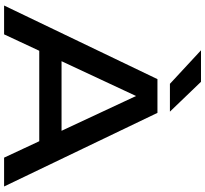

<svg xmlns="http://www.w3.org/2000/svg" viewBox="-52 -951 1003 939"><g transform="rotate(90 449.5 -481.5)"><path d="M184 -281H708V-172H184ZM892 0H751L424 -700H475L148 0H7L367 -750H532ZM526 -811H390L226 -963H380Z"/></g></svg>

Font: Unbounded Variable
Style: Regular
Weight: 400
Designer: Luke Prowse, Jean-Baptiste Morizot, Fátima Lázaro, Florian Runge
Foundry: NaN
Version: Version 1.600;FEAKit 1.0